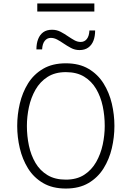

<svg xmlns="http://www.w3.org/2000/svg" viewBox="-20 -1078 760 1110"><path d="M360.5 12Q283 12 229 -19.8Q175 -51.5 142.2 -104.2Q109.5 -157 94.5 -221Q79.5 -285 79.5 -350Q79.5 -415 94.5 -479Q109.5 -543 142.2 -595.8Q175 -648.5 229 -680.2Q283 -712 360.5 -712Q438 -712 491.8 -680.2Q545.5 -648.5 578.5 -595.8Q611.5 -543 626.5 -479Q641.5 -415 641.5 -350Q641.5 -285 626.5 -221Q611.5 -157 578.5 -104.2Q545.5 -51.5 491.8 -19.8Q438 12 360.5 12ZM360.5 -39.5Q423.5 -39.5 466.5 -67.2Q509.5 -95 535.8 -141Q562 -187 573.8 -241.8Q585.5 -296.5 585.5 -350Q585.5 -409 573.8 -464.2Q562 -519.5 535.8 -564Q509.5 -608.5 466.5 -634.8Q423.5 -661 360.5 -661Q298 -661 254.8 -633.2Q211.5 -605.5 185.2 -559.5Q159 -513.5 147.2 -458.8Q135.5 -404 135.5 -350Q135.5 -291.5 147.2 -236Q159 -180.5 185.2 -136Q211.5 -91.5 254.8 -65.5Q298 -39.5 360.5 -39.5ZM439.5 -788.5Q413 -788.5 390.2 -800.8Q367.5 -813 347 -827Q329 -839.5 310.8 -849.2Q292.5 -859 274 -859Q252.5 -859 238.8 -842Q225 -825 223.5 -792.5H190.5Q190.5 -826.5 200.5 -852Q210.5 -877.5 230.2 -891.8Q250 -906 281 -906Q308 -906 330.8 -894Q353.5 -882 373.5 -868Q392 -855.5 409.8 -845.5Q427.5 -835.5 446.5 -835.5Q468.5 -835.5 482 -852.5Q495.5 -869.5 497 -902H530Q530 -868 520.2 -842.8Q510.5 -817.5 490.2 -803Q470 -788.5 439.5 -788.5ZM195.5 -1011.5V-1058H525.5V-1011.5Z"/></svg>

Font: Overpass ExtraLight
Style: Regular
Weight: 250
Designer: Delve Withrington, Dave Bailey, Thomas Jockin
Foundry: Delve Fonts LLC
Version: Version 4.000